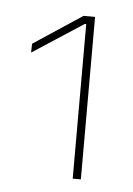

<svg xmlns="http://www.w3.org/2000/svg" viewBox="-36 -732 276 399"><g transform="rotate(5 102.0 -532.5)"><path d="M147 -362.5H130V-685H127L21 -616L21.5 -634.5L123 -701.5H147Z"/></g></svg>

Font: Anek Kannada Thin
Style: Regular
Weight: 250
Version: Version 1.003